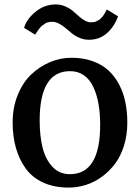

<svg xmlns="http://www.w3.org/2000/svg" viewBox="-20 -829 627 860"><path d="M293 -48.8Q428.7 -48.8 428.7 -269.5Q428.7 -321.3 421.1 -363.8Q413.6 -406.2 397.9 -439.7Q382.3 -473.1 356 -491.7Q329.6 -510.3 293.9 -510.3Q157.7 -510.3 157.7 -289.6Q157.7 -219.7 170.9 -167.2Q184.1 -114.7 215.1 -81.8Q246.1 -48.8 293 -48.8ZM36.6 -280.3Q36.6 -347.2 59.3 -403.3Q82 -459.5 119.4 -495.1Q156.7 -530.8 203.4 -550.5Q250 -570.3 299.8 -570.3Q352.1 -570.3 394 -555.4Q436 -540.5 464.8 -514.4Q493.7 -488.3 513.2 -451.2Q532.7 -414.1 541.5 -371.1Q550.3 -328.1 550.3 -278.8Q550.3 -224.6 535.6 -177.2Q521 -129.9 495.6 -95.9Q470.2 -62 436.5 -37.4Q402.8 -12.7 364.7 -0.7Q326.7 11.2 287.1 11.2Q222.7 11.2 173.6 -11.2Q124.5 -33.7 95.2 -74.2Q65.9 -114.7 51.3 -166.5Q36.6 -218.3 36.6 -280.3ZM137.7 -673.8 87.9 -704.1Q98.1 -742.2 138.4 -775.6Q178.7 -809.1 230 -809.1Q252 -809.1 271.5 -800.8Q291 -792.5 305.2 -780.8Q319.3 -769 332 -757.3Q344.7 -745.6 359.1 -737.3Q373.5 -729 387.7 -729Q395 -729 401.6 -730.2Q408.2 -731.4 413.8 -734.4Q419.4 -737.3 424.1 -740.2Q428.7 -743.2 433.1 -748Q437.5 -752.9 440.4 -756.1Q443.4 -759.3 446.5 -764.9Q449.7 -770.5 451.2 -772.9Q452.6 -775.4 455.3 -780.8Q458 -786.1 458.5 -786.6L508.8 -755.9Q492.7 -710.9 459.5 -680.9Q426.3 -650.9 378.4 -650.9Q356.4 -650.9 336.7 -659.2Q316.9 -667.5 302.2 -679.4Q287.6 -691.4 273.9 -703.1Q260.3 -714.8 244.6 -723.1Q229 -731.4 212.9 -731.4Q203.6 -731.4 195.3 -729.2Q187 -727.1 180.2 -722.4Q173.3 -717.8 168 -713.6Q162.6 -709.5 157.5 -702.6Q152.3 -695.8 149.4 -691.9Q146.5 -688 142.6 -681.4Q138.7 -674.8 137.7 -673.8Z"/></svg>

Font: HaufeMerriweather
Style: Regular
Weight: 400
Designer: Eben Sorkin ( eben@eyebytes.com )
Foundry: Eben Sorkin
Version: Version 1.56